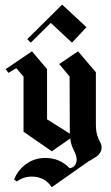

<svg xmlns="http://www.w3.org/2000/svg" viewBox="-20 -643 472 816"><path d="M110.8 -461.7 95.8 -476.7 244.2 -623.3 347.5 -527.5 285.8 -461.7 195.8 -545.8ZM115 107.5Q170 107.5 200 152.5L354.2 44.2Q359.2 40.8 371.7 33.8Q384.2 26.7 391.2 21.7Q398.3 16.7 405 6.7Q411.7 -3.3 411.7 -16.7Q411.7 -28.3 405.4 -39.2Q399.2 -50 393.3 -67.9Q387.5 -85.8 387.5 -115.8V-335.8L311.7 -425L231.7 -370.8L275.8 -317.5L276.7 -85.8Q276.7 -80 276.7 -75L180 -135.8V-349.2L115.8 -425L4.2 -349.2L15.8 -333.3L49.2 -353.3L80 -317.5V-83.3L200 0L278.3 -54.2Q281.7 -27.5 293.8 -4.2Q305.8 19.2 305.8 35.8Q305.8 50 297.5 60.4Q289.2 70.8 275.8 71.7Q234.2 28.3 172.5 28.3Q125.8 28.3 90.4 54.6Q55 80.8 40 120L51.7 128.3Q80 107.5 115 107.5Z"/></svg>

Font: Chomsky
Style: Regular
Weight: 400
Version: Version 2.3